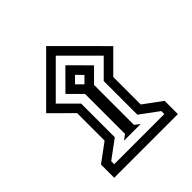

<svg xmlns="http://www.w3.org/2000/svg" viewBox="-199 -780 987 987"><g transform="rotate(-45 295.0 -286.0)"><path d="M164.1 -293V-93.3L64 -19.5V76.7H526.9V-19.5L426.8 -93.3V-293L539.1 -405.3L295.4 -649.4L51.3 -405.3ZM295.4 -579.6 469.7 -405.3 377.4 -313V-68.4L477.5 5.4V27.3H113.3V5.4L213.4 -68.4V-313L121.1 -405.3ZM356 -22.5 328.1 -43.5V-334L399.4 -405.3L295.4 -509.8L191.4 -405.3L262.7 -334V-43.5L234.4 -22.5ZM295.4 -439.9 329.6 -405.3 295.4 -371.1 261.2 -405.3Z"/></g></svg>

Font: Vazirmatn
Style: Bold
Weight: 700
Designer: Saber Rastikerdar
Foundry: Saber Rastikerdar
Version: Version 33.003